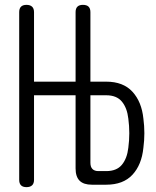

<svg xmlns="http://www.w3.org/2000/svg" viewBox="-20 -760 640 790"><path d="M291 -368H120V-20Q120 -5 112 2.5Q104 10 89 10Q74 10 66.5 2.5Q59 -5 59 -20V-710Q59 -725 66.5 -732.5Q74 -740 89 -740Q104 -740 112 -732.5Q120 -725 120 -710V-424H291V-710Q291 -725 298.5 -732.5Q306 -740 321 -740Q337 -740 344.5 -732.5Q352 -725 352 -710V-424H417Q487 -424 525 -382.5Q563 -341 570 -272Q574 -242 574 -212Q574 -182 570 -152Q563 -82 525 -41Q487 0 417 0H358Q324 0 307.5 -16.5Q291 -33 291 -67ZM352 -90Q352 -73 360.5 -64.5Q369 -56 385 -56H417Q460 -56 481.5 -82Q503 -108 508 -152Q512 -182 512 -212Q512 -242 508 -272Q503 -316 481.5 -342Q460 -368 417 -368H352Z"/></svg>

Font: Maple Mono ExtraLight
Style: Regular
Weight: 275
Monospace: yes
Designer: subframe7536
Version: Version 7.000